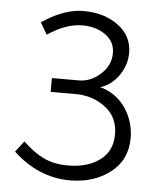

<svg xmlns="http://www.w3.org/2000/svg" viewBox="-50 -717 660 773"><g transform="rotate(5 279.5 -330.0)"><path d="M89 -612 99 -618Q182 -672 257 -672Q341 -672 397.5 -630Q454 -588 454 -520Q454 -471 425 -429Q396 -387 350 -372Q375 -367 403 -349Q443 -323 466.5 -277Q490 -231 490 -179Q490 -90 423.5 -39Q357 12 261 12Q134 12 31 -84L65 -128Q108 -87 149.5 -67Q191 -47 248 -47Q326 -47 376 -83.5Q426 -120 426 -188Q426 -256 377.5 -294.5Q329 -333 263 -336H153V-392H262Q310 -392 349.5 -428Q389 -464 389 -513Q389 -560 350.5 -587Q312 -614 258 -614Q191 -614 117 -564Z"/></g></svg>

Font: Bellota
Style: Regular
Weight: 400
Designer: Kemie Guaida
Foundry: Kemie Guaida
Version: Version 1.000;PS 002.000;hotconv 1.0.70;makeotf.lib2.5.58329